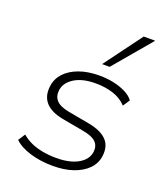

<svg xmlns="http://www.w3.org/2000/svg" viewBox="-139 -851 836 957"><g transform="rotate(20 279.0 -372.5)"><path d="M252 8Q186 8 130.5 -9Q75 -26 46 -55L70 -92Q93 -72 121.5 -59.5Q150 -47 184 -41Q218 -35 255 -35Q326 -35 370 -60Q414 -85 420 -127Q424 -160 403.5 -180Q383 -200 330 -209L220 -229Q156 -241 126.5 -274Q97 -307 104 -361Q109 -401 136.5 -431Q164 -461 210.5 -478Q257 -495 318 -495Q357 -495 393 -487.5Q429 -480 458 -465.5Q487 -451 502 -430L478 -394Q449 -425 406.5 -438.5Q364 -452 314 -452Q243 -452 200.5 -425Q158 -398 153 -357Q149 -324 168.5 -303Q188 -282 236 -273L345 -253Q413 -241 444.5 -209.5Q476 -178 469 -124Q464 -83 435 -53.5Q406 -24 359.5 -8Q313 8 252 8ZM310 -553 458 -753H519L350 -553Z"/></g></svg>

Font: Nunito Sans 10pt SemiExpanded ExtraLight
Style: Italic
Weight: 250
Width: 6
Italic angle: -9°
Designer: Vernon Adams
Foundry: Vernon Adams
Version: Version 3.101;gftools[0.9.27]